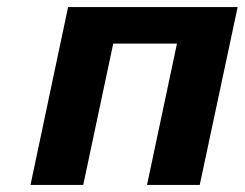

<svg xmlns="http://www.w3.org/2000/svg" viewBox="-20 -524 693 544"><path d="M545.9 0H396.5L481.4 -400.4H300.8L215.8 0H66.4L172.9 -503.9H653.3Z"/></svg>

Font: FreeUniversal
Style: BoldItalic
Weight: 700
Italic angle: -11°
Version: Version 1.001 March 22, 2017